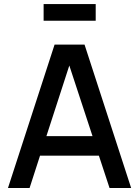

<svg xmlns="http://www.w3.org/2000/svg" viewBox="-20 -944 698 964"><path d="M199 -840V-923.5H460.5V-840ZM530 0 476.5 -162.5H181L128.5 0H20L254 -720H404.5L638.5 0ZM213 -260.5H444.5L328 -615Z"/></svg>

Font: Manrope KiralyPet SmBd KiralyPet
Style: Regular
Weight: 600
Designer: Mikhail Sharanda
Foundry: Mikhail Sharanda
Version: Version 4.502